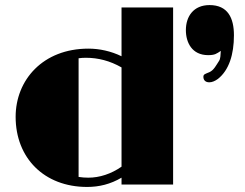

<svg xmlns="http://www.w3.org/2000/svg" viewBox="-20 -720 954 749"><path d="M41 -264.2C41 -104 151.9 9.3 319.8 9.3C366.7 9.3 411.1 -1.5 454.1 -26.9V0H655.3V-690.9H454.1V-500.5C413.1 -520.5 367.7 -530.3 325.2 -530.3C147 -530.3 41 -407.7 41 -264.2ZM286.6 -29.8V-492.7C295.9 -494.1 305.7 -494.6 315.4 -494.6C362.3 -494.6 408.7 -482.9 454.1 -457V-69.8C413.6 -41.5 368.2 -26.9 324.7 -26.9C312.5 -26.9 298.3 -27.8 286.6 -29.8ZM796.4 -398.9C807.1 -398.9 818.8 -403.8 830.1 -412.1C873.5 -446.3 892.6 -507.8 892.6 -582.5C892.6 -649.9 868.7 -700.2 797.4 -700.2C734.4 -700.2 705.1 -655.3 705.1 -602.5C705.1 -554.7 728.5 -504.9 792 -504.9C818.4 -504.9 825.2 -510.7 841.3 -521.5C840.3 -505.4 840.3 -490.7 834.5 -482.4C823.7 -466.3 814.5 -446.3 796.9 -438.5C780.8 -431.6 773.4 -430.7 773.4 -420.4C773.4 -407.2 781.7 -398.9 796.4 -398.9Z"/></svg>

Font: Limelight
Style: Regular
Weight: 400
Designer: Nicole Fally
Foundry: Nicole Fally
Version: Version 1.002